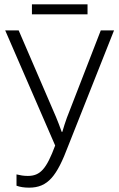

<svg xmlns="http://www.w3.org/2000/svg" viewBox="-20 -854 547 884"><path d="M383 -834H127V-788H383ZM114 10C201 10 242 -44 294 -182L505 -714H444L288 -312C281 -292 273 -269 267 -247H264C255 -273 247 -293 238 -315L66 -714H4L234 -184C194 -77 166 -44 108 -44C88 -44 73 -47 56 -51V1C72 7 91 10 114 10Z"/></svg>

Font: Noto Sans SemiCondensed Light
Style: Regular
Weight: 300
Width: 4
Designer: Monotype Design Team
Foundry: Monotype Imaging Inc.
Version: Version 2.013